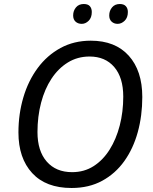

<svg xmlns="http://www.w3.org/2000/svg" viewBox="-20 -928 761 958"><path d="M337 10Q209 10 140.5 -64.5Q72 -139 72 -267Q72 -359 96.5 -442Q121 -525 168 -588.5Q215 -652 282 -688.5Q349 -725 433 -725Q555 -725 622.5 -650Q690 -575 690 -444Q690 -351 667.5 -269Q645 -187 600.5 -124.5Q556 -62 490 -26Q424 10 337 10ZM340 -69Q400 -69 447 -99Q494 -129 527 -181.5Q560 -234 577.5 -302Q595 -370 595 -446Q595 -541 550 -593.5Q505 -646 427 -646Q367 -646 319 -616.5Q271 -587 237 -535.5Q203 -484 185 -415.5Q167 -347 167 -269Q167 -175 213 -122Q259 -69 340 -69ZM567 -809Q549 -809 537 -820Q525 -831 525 -851Q525 -874 539 -891Q553 -908 578 -908Q598 -908 608 -897Q618 -886 618 -868Q618 -840 602 -824.5Q586 -809 567 -809ZM388 -809Q369 -809 357 -820Q345 -831 345 -851Q345 -874 359 -891Q373 -908 398 -908Q419 -908 428.5 -897Q438 -886 438 -868Q438 -840 422.5 -824.5Q407 -809 388 -809Z"/></svg>

Font: Noto Sans IKEA
Style: Italic
Weight: 400
Italic angle: -12°
Designer: Monotype Design Team
Foundry: Monotype Imaging Inc.
Version: Version 2.001